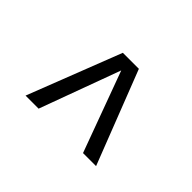

<svg xmlns="http://www.w3.org/2000/svg" viewBox="-70 -829 593 593"><g transform="rotate(45 226.0 -533.0)"><path d="M72 -380 191 -686H261L380 -380H323L226 -644L129 -380Z"/></g></svg>

Font: Archivo ExtraCondensed ExtraLight
Style: Regular
Weight: 250
Width: 2
Designer: Hector Gatti
Foundry: Omnibus-Type
Version: Version 2.001